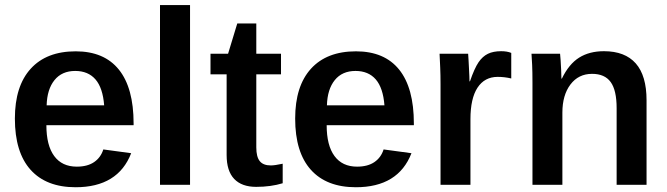

<svg xmlns="http://www.w3.org/2000/svg" viewBox="-20 -745 2689 774"><path d="M167 -240.2Q167 -158.7 198.5 -116Q230 -73.2 289.6 -73.2Q332.5 -73.2 359.4 -91.6Q386.2 -109.9 396.5 -142.6L508.8 -127.4Q455.6 9.8 284.7 9.8Q166.5 9.8 103.3 -60.5Q40 -130.9 40 -267.1Q40 -397.9 103.8 -468Q167.5 -538.1 285.2 -538.1Q399.9 -538.1 459.2 -464.4Q518.6 -390.6 518.6 -247.1V-240.2ZM399.9 -320.3Q394.5 -390.6 365 -424.8Q335.4 -459 283.2 -459Q229.5 -459 199.7 -422.1Q169.9 -385.3 168 -320.3Z M746.1 -724.6V0H625V-724.6Z M1119.6 -6.3Q1071.8 8.3 1012.7 8.3Q954.6 8.3 924.1 -23.7Q893.6 -55.7 893.6 -120.1V-445.3H828.6V-528.3H899.4L936.5 -650.4H1013.2V-528.3H1112.8V-445.3H1013.2V-150.9Q1013.2 -112.8 1027.1 -95.5Q1041 -78.1 1071.8 -78.1Q1087.4 -78.1 1119.6 -85Z M1296.9 -240.2Q1296.9 -158.7 1328.4 -116Q1359.9 -73.2 1419.4 -73.2Q1462.4 -73.2 1489.3 -91.6Q1516.1 -109.9 1526.4 -142.6L1638.7 -127.4Q1585.4 9.8 1414.6 9.8Q1296.4 9.8 1233.2 -60.5Q1169.9 -130.9 1169.9 -267.1Q1169.9 -397.9 1233.6 -468Q1297.4 -538.1 1415 -538.1Q1529.8 -538.1 1589.1 -464.4Q1648.4 -390.6 1648.4 -247.1V-240.2ZM1529.8 -320.3Q1524.4 -390.6 1494.9 -424.8Q1465.3 -459 1413.1 -459Q1359.4 -459 1329.6 -422.1Q1299.8 -385.3 1297.9 -320.3Z M1876.5 -264.6V0H1755.9V-404.8Q1755.9 -442.9 1754.6 -472.4Q1753.4 -502 1752 -528.3H1867.2Q1868.2 -518.1 1868.9 -502Q1869.6 -485.8 1870.6 -468.8Q1871.6 -451.7 1872.1 -437.5Q1872.6 -423.3 1872.6 -417H1874.5Q1892.6 -469.7 1909.2 -494.1Q1925.3 -517.6 1946.8 -528.1Q1968.3 -538.6 2000.5 -538.6Q2024.4 -538.6 2041 -531.7V-428.7Q2013.7 -435.1 1986.3 -435.1Q1933.6 -435.1 1905 -391.6Q1876.5 -348.1 1876.5 -264.6Z M2247.1 -291V0H2126.5V-412.1Q2126.5 -455.6 2125.2 -483.2Q2124 -510.7 2122.6 -528.3H2237.8Q2238.8 -521.5 2240 -502.2Q2241.2 -482.9 2242.2 -462.2Q2243.2 -441.4 2243.2 -428.2H2245.1Q2273.4 -486.8 2314.7 -512.7Q2356 -538.6 2414.6 -538.6Q2499.5 -538.6 2543 -489.3Q2586.4 -439.9 2586.4 -340.8V0H2465.8V-309.1Q2465.8 -380.9 2441.9 -414.1Q2418 -447.3 2366.7 -447.3Q2312 -447.3 2279.5 -404.3Q2247.1 -361.3 2247.1 -291Z"/></svg>

Font: Arimo SemiBold
Style: Regular
Weight: 600
Designer: Steve Matteson
Foundry: Monotype Imaging Inc.
Version: Version 1.33